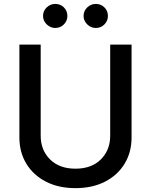

<svg xmlns="http://www.w3.org/2000/svg" viewBox="-20 -957 778 989"><path d="M547.6 -727.3H657.7V-248.9Q657.7 -172.6 621.8 -113.6Q585.9 -54.7 521 -21.3Q456 12.1 368.6 12.1Q281.6 12.1 216.6 -21.3Q151.6 -54.7 115.8 -113.6Q79.9 -172.6 79.9 -248.9V-727.3H189.6V-257.8Q189.6 -183.9 237.7 -136Q285.9 -88.1 368.6 -88.1Q451.7 -88.1 499.6 -136Q547.6 -183.9 547.6 -257.8ZM264.6 -812.9Q239.7 -812.9 220.7 -831.3Q201.7 -849.8 201.7 -874.6Q201.7 -900.9 220.7 -918.9Q239.7 -936.8 264.6 -936.8Q291.2 -936.8 309.1 -918.9Q327.1 -900.9 327.1 -874.6Q327.1 -849.8 309.1 -831.3Q291.2 -812.9 264.6 -812.9ZM473.4 -812.9Q448.5 -812.9 429.5 -831.3Q410.5 -849.8 410.5 -874.6Q410.5 -900.9 429.5 -918.9Q448.5 -936.8 473.4 -936.8Q500 -936.8 517.9 -918.9Q535.9 -900.9 535.9 -874.6Q535.9 -849.8 517.9 -831.3Q500 -812.9 473.4 -812.9Z"/></svg>

Font: Inter Zeller Medium
Style: Regular
Weight: 500
Designer: Rasmus Andersson; Joe Bland
Foundry: zeller
Version: Version 3.015;git-dec3a8cb1